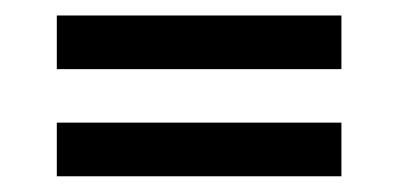

<svg xmlns="http://www.w3.org/2000/svg" viewBox="-20 -503 504 243"><path d="M51.9 -415.5V-483.4H412.1V-415.5ZM51.9 -279.9V-347.8H412.1V-279.9Z"/></svg>

Font: Big Shoulders Text SC Thin
Style: Regular
Weight: 100
Designer: Patric King
Foundry: XO Type Co
Version: Version 2.002